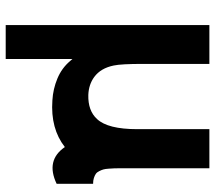

<svg xmlns="http://www.w3.org/2000/svg" viewBox="-62 -540 790 707"><g transform="rotate(90 333.5 -187.0)"><path d="M600.1 -238.8Q600.1 -222.2 600.3 -213.9Q600.6 -205.6 601.6 -192.1Q602.5 -178.7 604.5 -172.1Q606.4 -165.5 610.6 -157Q614.7 -148.4 620.8 -144.3Q627 -140.1 636 -137.2Q645 -134.3 657.2 -134.3V0Q570.8 41 522 -30.3Q454.1 22.9 350.1 15.6Q308.1 13.2 269.5 -2.9Q231 -19 205.1 -49.8Q203.1 -52.7 197.8 -58.1V187.5H72.8V-562.5H215.8V-317.9Q215.8 -237.8 221.7 -210.4Q231.4 -162.6 263.7 -138.7Q291.5 -118.2 330.1 -116.7Q388.2 -115.2 418.9 -148.9Q456.1 -188.5 456.1 -296.9V-562.5H600.1V-290.5V-289.6Z"/></g></svg>

Font: Manrope3 ExtraBold
Style: Bold
Weight: 800
Width: 4
Designer: Mikhail Sharanda
Foundry: Mikhail Sharanda
Version: Version 3.000;PS 003.000;hotconv 1.0.88;makeotf.lib2.5.64775